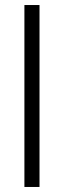

<svg xmlns="http://www.w3.org/2000/svg" viewBox="-20 -743 254 763"><path d="M77 0V-723H137V0Z"/></svg>

Font: Archivo SemiExpanded ExtraLight
Style: Regular
Weight: 250
Width: 6
Designer: Hector Gatti
Foundry: Omnibus-Type
Version: Version 2.001